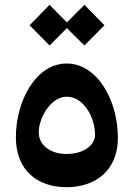

<svg xmlns="http://www.w3.org/2000/svg" viewBox="-20 -770 556 798"><path d="M257 8C375 8 470 -60 470 -197C470 -352 385 -506 257 -506C129 -506 46 -350 46 -200C46 -61 136 8 257 8ZM103 -665 186 -581 258 -653 331 -581 414 -665 331 -750 258 -677 186 -750ZM141 -220C141 -280 191 -368 257 -368C329 -368 375 -281 375 -209C375 -168 329 -130 257 -130C189 -130 141 -167 141 -220Z"/></svg>

Font: Wafeq
Style: Bold
Weight: 700
Designer: Rasmus Andersson & Azza Alameddine
Foundry: Google & TypeTogether
Version: Version 3.000;FEAKit 1.0